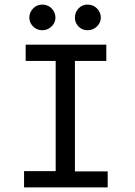

<svg xmlns="http://www.w3.org/2000/svg" viewBox="-20 -818 590 838"><path d="M85 0V-71H223V-552H92V-623H444V-552H307V-70H450V0ZM164 -686Q141 -686 124.5 -702.5Q108 -719 108 -741Q108 -764 124.5 -781Q141 -798 164 -798Q189 -798 205.5 -781Q222 -764 222 -741Q222 -719 205 -702.5Q188 -686 164 -686ZM362 -686Q339 -686 323 -702Q307 -718 307 -741Q307 -765 323 -781.5Q339 -798 362 -798Q387 -798 403.5 -781Q420 -764 420 -741Q420 -719 403 -702.5Q386 -686 362 -686Z"/></svg>

Font: Inconsolata SemiExpanded Medium
Style: Regular
Weight: 500
Width: 6
Monospace: yes
Designer: Raph Levien, Cyreal, Brenton Simpson
Foundry: Raph Levien, Cyreal, Google
Version: Version 3.001; ttfautohint (v1.8.2.53-6de2)